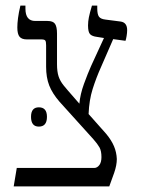

<svg xmlns="http://www.w3.org/2000/svg" viewBox="-20 -667 505 687"><path d="M29 0 40 -66H317Q328 -66 336 -77Q343 -87 343 -105Q343 -127 336 -139.5Q329 -152 314 -169L193 -303Q167 -333 156 -361.5Q145 -390 145 -428V-505Q145 -518 142 -522Q139 -526 128 -526H76Q58 -526 50 -535.5Q42 -545 42 -569Q42 -583 44.5 -602.5Q47 -622 53 -647H71V-636Q71 -592 106 -592H150Q170 -592 177 -581.5Q184 -571 184 -547V-437Q184 -411 189.5 -394Q195 -377 208 -361Q221 -345 244 -319L264 -296Q267 -330 280.5 -367Q294 -404 306 -431L352 -531L327 -535Q310 -537 302.5 -544.5Q295 -552 295 -576Q295 -590 298 -605Q301 -620 309 -647H328V-637Q328 -616 334 -607.5Q340 -599 357 -597L411 -590Q435 -587 435 -559Q435 -550 433 -538Q431 -526 429 -521L385 -527L341 -426Q324 -388 311.5 -348.5Q299 -309 297 -259L360 -188Q379 -165 388 -143.5Q397 -122 398 -98Q398 -76 388.5 -48.5Q379 -21 371 0ZM91 -249Q91 -283 119 -283Q148 -283 148 -249Q148 -214 119 -214Q91 -214 91 -249Z"/></svg>

Font: Noto Serif Hebrew SemiCondensed Light
Style: Regular
Weight: 300
Width: 4
Designer: Monotype Design Team
Foundry: Monotype Imaging Inc.
Version: Version 2.004; ttfautohint (v1.8.4.7-5d5b)